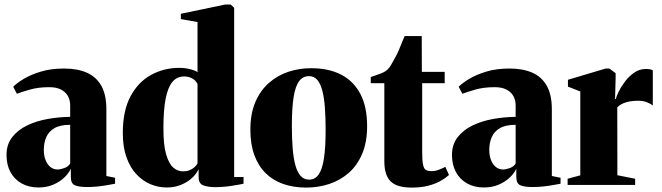

<svg xmlns="http://www.w3.org/2000/svg" viewBox="-20 -838 2998 870"><path d="M154 11.5Q110.5 11.5 77.8 -7Q45 -25.5 27.2 -58.5Q9.5 -91.5 9.5 -136Q9.5 -183.5 35.2 -216.5Q61 -249.5 103.2 -269.8Q145.5 -290 196.5 -299Q247.5 -308 298 -308.5V-361Q298 -385 287.2 -403.5Q276.5 -422 255.8 -432.5Q235 -443 203.5 -443Q153.5 -443 115.2 -432Q77 -421 56.5 -413L40 -445Q56 -461.5 87.5 -480.5Q119 -499.5 165 -513.5Q211 -527.5 270 -527.5Q330.5 -527.5 373.2 -508.8Q416 -490 439 -449.5Q462 -409 462 -343.5V-40.5L501.5 -32.5V-5.5Q490.5 -3.5 470 0.2Q449.5 4 424.8 6.8Q400 9.5 374.5 9.5Q339 9.5 320 1.8Q301 -6 301 -36V-74Q292.5 -54 272 -34.2Q251.5 -14.5 221.8 -1.5Q192 11.5 154 11.5ZM241 -70Q254 -70 271.8 -76.5Q289.5 -83 298 -97V-272.5Q253 -272.5 227 -257.5Q201 -242.5 189.8 -216.8Q178.5 -191 178.5 -159Q178.5 -132.5 186.5 -112.5Q194.5 -92.5 208.5 -81.2Q222.5 -70 241 -70Z M735.5 11.5Q697.5 11.5 662 -3.2Q626.5 -18 598 -48.5Q569.5 -79 553 -125.5Q536.5 -172 536.5 -235Q536.5 -336 571.2 -401.2Q606 -466.5 664.5 -498.5Q723 -530.5 792 -530.5Q817.5 -530.5 840.5 -524.8Q863.5 -519 875 -511V-738L799.5 -751.5V-775.5L1000.5 -817.5H1025.5L1041 -802.5V-36H1083.5V-5.5Q1066.5 -1.5 1028.8 4.2Q991 10 954 10Q924 10 902 2.2Q880 -5.5 880 -35.5V-72Q870.5 -50.5 850 -31.5Q829.5 -12.5 800.2 -0.5Q771 11.5 735.5 11.5ZM809 -61.5Q825.5 -61.5 838.5 -66.5Q851.5 -71.5 860.8 -80Q870 -88.5 875 -97.5V-457Q867 -474 850.8 -482.8Q834.5 -491.5 814.5 -491.5Q781 -491.5 760.5 -466Q740 -440.5 730.2 -389Q720.5 -337.5 720.5 -259Q720 -183 732.5 -139.5Q745 -96 765 -78.8Q785 -61.5 809 -61.5Z M1114.5 -250Q1114.5 -323 1137 -375.5Q1159.5 -428 1198.5 -462.2Q1237.5 -496.5 1286.8 -512.8Q1336 -529 1390 -529Q1469 -529 1525.8 -499.8Q1582.5 -470.5 1613 -412.2Q1643.5 -354 1643.5 -266.5Q1643.5 -193.5 1621 -140.8Q1598.5 -88 1559.8 -54.2Q1521 -20.5 1471.5 -4.2Q1422 12 1368 12Q1310.5 12 1263.8 -4.2Q1217 -20.5 1183.8 -53.2Q1150.5 -86 1132.5 -135.2Q1114.5 -184.5 1114.5 -250ZM1380.5 -24Q1407.5 -24 1424 -47.5Q1440.5 -71 1448 -121Q1455.5 -171 1455.5 -249.5Q1455.5 -304.5 1452.2 -349.2Q1449 -394 1440.8 -426.2Q1432.5 -458.5 1417.8 -475.8Q1403 -493 1380.5 -493Q1352 -493 1335 -469.8Q1318 -446.5 1310.2 -396.5Q1302.5 -346.5 1302.5 -266Q1302.5 -212 1306 -167.5Q1309.5 -123 1318 -91Q1326.5 -59 1341.8 -41.5Q1357 -24 1380.5 -24Z M1845 12Q1779 12 1750.2 -16Q1721.5 -44 1721.5 -107.5V-461H1660V-489Q1671.5 -493 1684 -497.2Q1696.5 -501.5 1708 -506Q1719.5 -510.5 1727.5 -516Q1737 -522 1744.8 -533Q1752.5 -544 1759.5 -557Q1766.5 -570 1773 -581.5Q1779 -591.5 1786 -608Q1793 -624.5 1800.2 -642.8Q1807.5 -661 1813.5 -674.5H1891L1891.5 -512.5H1995V-461H1893V-149Q1893 -110 1897 -91.5Q1901 -73 1910.2 -67.8Q1919.5 -62.5 1936.5 -62.5Q1952.5 -62.5 1968.5 -68.8Q1984.5 -75 1998 -82L2014.5 -45Q1999 -31 1976 -18Q1953 -5 1920.8 3.5Q1888.5 12 1845 12Z M2172.5 11.5Q2129 11.5 2096.2 -7Q2063.5 -25.5 2045.8 -58.5Q2028 -91.5 2028 -136Q2028 -183.5 2053.8 -216.5Q2079.5 -249.5 2121.8 -269.8Q2164 -290 2215 -299Q2266 -308 2316.5 -308.5V-361Q2316.5 -385 2305.8 -403.5Q2295 -422 2274.2 -432.5Q2253.5 -443 2222 -443Q2172 -443 2133.8 -432Q2095.5 -421 2075 -413L2058.5 -445Q2074.5 -461.5 2106 -480.5Q2137.5 -499.5 2183.5 -513.5Q2229.5 -527.5 2288.5 -527.5Q2349 -527.5 2391.8 -508.8Q2434.5 -490 2457.5 -449.5Q2480.5 -409 2480.5 -343.5V-40.5L2520 -32.5V-5.5Q2509 -3.5 2488.5 0.2Q2468 4 2443.2 6.8Q2418.5 9.5 2393 9.5Q2357.5 9.5 2338.5 1.8Q2319.5 -6 2319.5 -36V-74Q2311 -54 2290.5 -34.2Q2270 -14.5 2240.2 -1.5Q2210.5 11.5 2172.5 11.5ZM2259.5 -70Q2272.5 -70 2290.2 -76.5Q2308 -83 2316.5 -97V-272.5Q2271.5 -272.5 2245.5 -257.5Q2219.5 -242.5 2208.2 -216.8Q2197 -191 2197 -159Q2197 -132.5 2205 -112.5Q2213 -92.5 2227 -81.2Q2241 -70 2259.5 -70Z M2552 0V-28L2609.5 -43.5V-423.5L2553.5 -445.5V-476.5L2724.5 -527.5H2741L2769.5 -506.5V-482.5L2767 -389.5H2770.5Q2772.5 -400.5 2783.2 -422.5Q2794 -444.5 2812 -468.5Q2830 -492.5 2854 -509Q2878 -525.5 2907 -525.5Q2918.5 -525.5 2926 -523.8Q2933.5 -522 2938 -519.5V-360Q2930.5 -366.5 2913.2 -374Q2896 -381.5 2871 -381.5Q2851 -381.5 2833.8 -378.5Q2816.5 -375.5 2802.2 -369Q2788 -362.5 2777 -351.5L2777.5 -44L2858 -28V0Z"/></svg>

Font: Merriweather 120pt Black
Style: Regular
Weight: 900
Designer: Eben Sorkin
Foundry: Eben Sorkin
Version: Version 2.100